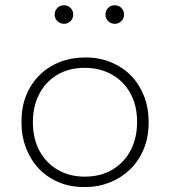

<svg xmlns="http://www.w3.org/2000/svg" viewBox="-20 -724 665 750"><path d="M315 6.5H306.5Q252.5 6.5 208.5 -12.5Q163 -32 130.5 -66.5Q98.5 -101 81 -147.5Q64 -192 64 -243V-251.5Q64 -306.5 82.5 -352Q101.5 -398.5 135.5 -431.5Q169 -464.5 214.5 -482Q259.5 -499.5 311 -499.5H315Q369.5 -499.5 414.5 -480.5Q460.5 -461 493.5 -427Q526 -392.5 543.5 -346.5Q560.5 -302 560.5 -251V-243Q560.5 -187.5 541.5 -142Q522 -95 488 -62Q453.5 -29 408 -11Q364.5 6.5 315 6.5ZM311 -34Q374 -34 420 -61.8Q466 -89.5 490.8 -137.8Q515.5 -186 515.5 -247Q515.5 -313 488.8 -360.5Q462 -408 415.8 -433.5Q369.5 -459 311 -459Q249.5 -459 204 -432Q158.5 -405 133.5 -357Q108.5 -309 108.5 -247Q108.5 -181.5 134.8 -133.8Q161 -86 206.8 -60Q252.5 -34 311 -34ZM230 -631Q215.5 -631 204.5 -641Q193.5 -651 193.5 -667.5Q193.5 -682 203.8 -692.8Q214 -703.5 230 -703.5Q245.5 -703.5 255.8 -692.8Q266 -682 266 -667.5Q266 -651.5 255.2 -641.2Q244.5 -631 230 -631ZM428.5 -631Q414 -631 403 -641Q392 -651 392 -667.5Q392 -682 402.2 -692.8Q412.5 -703.5 428.5 -703.5Q444 -703.5 454.2 -692.8Q464.5 -682 464.5 -667.5Q464.5 -651.5 453.8 -641.2Q443 -631 428.5 -631Z"/></svg>

Font: Acari Sans Neue Light
Style: Regular
Weight: 300
Designer: Alfredo Marco Pradil (font), Cristiano Sobral (main changes)
Foundry: Hanken Design Co. (font), Cristiano Sobral (main changes)
Version: Version 2.459;March 19, 2022;FontCreator 14.0.0.2808 64-bit;